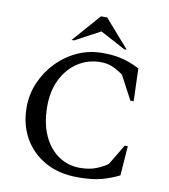

<svg xmlns="http://www.w3.org/2000/svg" viewBox="-93 -941 909 1030"><g transform="rotate(10 361.0 -426.0)"><path d="M400 10Q297 10 222 -32Q147 -74 106 -147Q65 -220 65 -313Q65 -385 93 -449Q121 -513 169.5 -563Q218 -613 281 -641.5Q344 -670 415 -670Q466 -670 501 -663.5Q536 -657 563.5 -646.5Q591 -636 619 -622L625 -444H607L538 -574Q504 -598 476.5 -609Q449 -620 415 -620Q346 -620 291 -584Q236 -548 204.5 -484.5Q173 -421 173 -338Q173 -245 203.5 -178.5Q234 -112 286 -77Q338 -42 401 -42Q453 -42 488.5 -56Q524 -70 552 -89L619 -201H636L624 -40Q580 -18 530 -4Q480 10 400 10ZM240 -710 373 -862H407L540 -710H526L390 -783L254 -710Z"/></g></svg>

Font: Spectral Medium
Style: Regular
Weight: 500
Designer: Jean-Baptiste Levee
Foundry: Production Type
Version: Version 2.001